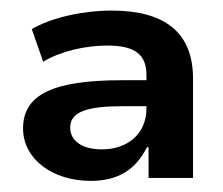

<svg xmlns="http://www.w3.org/2000/svg" viewBox="-20 -749 411 354"><path d="M147.5 -415.5C197.3 -415.5 230 -436 251 -477.5H253.9V-420.9H335.9V-604C335.9 -687 286.6 -729.5 185.5 -729.5C132.3 -729.5 74.2 -716.3 38.6 -695.3L59.6 -635.3C93.3 -655.3 138.7 -665 177.7 -665C228 -665 250 -649.4 250 -610.4V-601.1H204.6C81.1 -601.1 22.5 -576.2 22.5 -512.2C22.5 -456.5 75.7 -415.5 147.5 -415.5ZM168 -473.6C129.4 -473.6 109.4 -490.7 109.4 -513.7C109.4 -543 140.6 -553.2 207 -553.2H250V-548.8C250 -502 214.8 -473.6 168 -473.6Z"/></svg>

Font: Winston SemiBold
Style: Regular
Weight: 600
Designer: Vernon Adams, Kim Jin-seong, David Berlow, Cristiano Sobral
Foundry: The Winston Project Authors
Version: Version 3.004